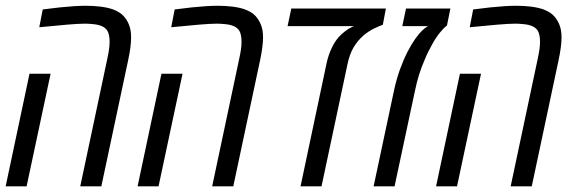

<svg xmlns="http://www.w3.org/2000/svg" viewBox="-20 -660 2032 680"><path d="M264.2 0 359.9 -451.2Q363.8 -469.2 366 -484.1Q368.2 -499 368.2 -512.2Q368.2 -531.2 363.3 -544.7Q358.4 -558.1 344.7 -565.4Q331.5 -572.3 313 -574.2Q294.4 -576.2 281.7 -576.2Q259.3 -576.2 218.5 -572.8Q177.7 -569.3 119.1 -563.5L131.3 -626.5Q163.6 -630.9 191.7 -633.8Q219.7 -636.7 243.2 -638.2Q266.6 -639.6 284.2 -639.6Q311 -639.6 336.4 -636.5Q361.8 -633.3 380.9 -626.5Q392.1 -622.1 401.4 -616.5Q410.6 -610.8 417.5 -603.5Q429.7 -590.3 437 -572Q444.3 -553.7 444.3 -527.3Q444.3 -511.7 441.7 -491.2Q439 -470.7 434.1 -447.8L338.9 0ZM0 0 84.5 -398.9H159.2L74.2 0Z M731.4 0 827.1 -451.2Q831.1 -469.2 833.3 -484.1Q835.4 -499 835.4 -512.2Q835.4 -531.2 830.6 -544.7Q825.7 -558.1 812 -565.4Q798.8 -572.3 780.3 -574.2Q761.7 -576.2 749 -576.2Q726.6 -576.2 685.8 -572.8Q645 -569.3 586.4 -563.5L598.6 -626.5Q630.9 -630.9 658.9 -633.8Q687 -636.7 710.4 -638.2Q733.9 -639.6 751.5 -639.6Q778.3 -639.6 803.7 -636.5Q829.1 -633.3 848.1 -626.5Q859.4 -622.1 868.7 -616.5Q877.9 -610.8 884.8 -603.5Q897 -590.3 904.3 -572Q911.6 -553.7 911.6 -527.3Q911.6 -511.7 908.9 -491.2Q906.2 -470.7 901.4 -447.8L806.2 0ZM467.3 0 551.8 -398.9H626.5L541.5 0Z M1044.4 0 1137.2 -438.5Q1143.1 -464.8 1154.3 -488.8Q1165.5 -512.7 1179.2 -528.3Q1188.5 -538.6 1201.9 -549.1Q1215.3 -559.6 1226.1 -564L1233.4 -567.4H998.5L1011.7 -629.9H1346.7L1335.9 -572.3Q1325.2 -568.8 1305.4 -559.3Q1285.6 -549.8 1267.1 -534.2Q1246.6 -516.1 1232.4 -492.4Q1218.3 -468.8 1210.9 -433.6L1118.7 0Z M1303.2 0 1375 -337.4Q1383.8 -378.9 1396.5 -414.1Q1409.2 -449.2 1423.6 -477.1Q1438 -504.9 1451.7 -523.9Q1463.4 -540 1474.1 -550.8Q1484.9 -561.5 1495.6 -567.4H1404.8L1418 -629.9H1575.2L1563 -569.8Q1551.3 -561 1537.4 -543.7Q1523.4 -526.4 1510.3 -502.4Q1503.4 -490.2 1496.8 -476.8Q1490.2 -463.4 1484.4 -449.2Q1478 -434.6 1473.1 -421.4Q1468.3 -408.2 1464.1 -395.3Q1460 -382.3 1456.3 -367.4Q1452.6 -352.5 1448.7 -334L1377.4 0Z M1788.6 0 1884.3 -451.2Q1888.2 -469.2 1890.4 -484.1Q1892.6 -499 1892.6 -512.2Q1892.6 -531.2 1887.7 -544.7Q1882.8 -558.1 1869.1 -565.4Q1856 -572.3 1837.4 -574.2Q1818.8 -576.2 1806.2 -576.2Q1783.7 -576.2 1742.9 -572.8Q1702.1 -569.3 1643.6 -563.5L1655.8 -626.5Q1688 -630.9 1716.1 -633.8Q1744.1 -636.7 1767.6 -638.2Q1791 -639.6 1808.6 -639.6Q1835.4 -639.6 1860.8 -636.5Q1886.2 -633.3 1905.3 -626.5Q1916.5 -622.1 1925.8 -616.5Q1935.1 -610.8 1941.9 -603.5Q1954.1 -590.3 1961.4 -572Q1968.8 -553.7 1968.8 -527.3Q1968.8 -511.7 1966.1 -491.2Q1963.4 -470.7 1958.5 -447.8L1863.3 0ZM1524.4 0 1608.9 -398.9H1683.6L1598.6 0Z"/></svg>

Font: Open Sans Condensed
Style: Italic
Weight: 400
Width: 3
Italic angle: -12°
Designer: Monotype Design Team
Foundry: Monotype Imaging Inc.
Version: Version 3.000